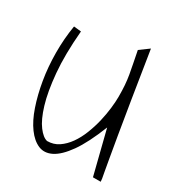

<svg xmlns="http://www.w3.org/2000/svg" viewBox="-153 -760 813 862"><g transform="rotate(30 253.0 -329.0)"><path d="M388.7 -244.1Q349.6 -145.5 311.5 -91.8Q273.4 -38.1 237.3 -20Q201.2 -2 168.9 -15.6Q136.7 -29.3 109.9 -65.9Q83 -102.5 64 -158.2Q44.9 -213.9 33.7 -280.3Q22.5 -346.7 22 -419.4Q21.5 -492.2 33.2 -562.5L71.3 -558.6Q60.5 -433.6 68.8 -341.3Q77.1 -249 95.7 -187.5Q114.3 -126 138.7 -93.8Q163.1 -61.5 185.5 -56.6Q218.8 -56.6 244.6 -74.2Q270.5 -91.8 290.5 -120.1Q310.5 -148.4 324.7 -184.6Q338.9 -220.7 347.7 -257.8Q356.4 -294.9 360.4 -329.6Q364.3 -364.3 364.3 -389.6Q364.3 -422.9 362.3 -448.7Q360.4 -474.6 356 -500Q351.6 -525.4 346.2 -552.2Q340.8 -579.1 334 -614.3L381.8 -649.4Q404.3 -507.8 420.4 -406.7Q436.5 -305.7 448.2 -237.8Q460 -169.9 466.8 -129.4Q473.6 -88.9 478 -65.9Q482.4 -43 483.9 -33.7Q485.4 -24.4 485.4 -18.6H445.3Z"/></g></svg>

Font: Annie Use Your Telescope
Style: Regular
Weight: 400
Designer: Kimberly Geswein
Foundry: Kimberly Geswein
Version: Version 1.002 2001